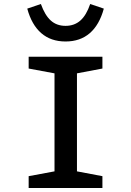

<svg xmlns="http://www.w3.org/2000/svg" viewBox="-20 -938 654 958"><path d="M123 0V-59L252 -83V-572L123 -596V-655H491V-596L364 -572V-83L491 -59V0ZM307 -809Q351 -809 381 -835.5Q411 -862 430 -918L498 -895Q476 -814 428 -772.5Q380 -731 307 -731Q234 -731 186 -772.5Q138 -814 116 -895L184 -918Q204 -862 233.5 -835.5Q263 -809 307 -809Z"/></svg>

Font: Intel One Mono Medium
Style: Regular
Weight: 500
Monospace: yes
Designer: Fred Shallcrass
Foundry: Frere-Jones Type LLC
Version: Version 1.400;hotconv 1.1.0;makeotfexe 2.6.0;FJTRelease1.4